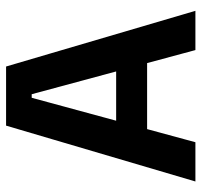

<svg xmlns="http://www.w3.org/2000/svg" viewBox="-36 -644 679 648"><g transform="rotate(-90 304.0 -319.5)"><path d="M16 0 204.5 -639H404L592 0H459.5L310.5 -552.5H298.5L148.5 0ZM159 -163V-267.5H448V-163Z"/></g></svg>

Font: Anek Gujarati Medium SemiBold
Style: Regular
Weight: 600
Version: Version 1.003